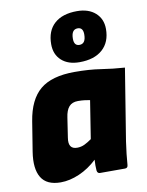

<svg xmlns="http://www.w3.org/2000/svg" viewBox="-90 -869 726 946"><g transform="rotate(-10 273.0 -396.5)"><path d="M137 12Q67 12 40 -32.5Q13 -77 26 -160L50 -309Q67 -415 125 -463.5Q183 -512 298 -512Q371 -512 428.5 -503Q486 -494 546 -490L488 -131Q483 -98 480 -69.5Q477 -41 475 -15Q474 0 460 0H335Q322 0 320 -15Q319 -27 319 -41Q319 -55 320 -69Q279 -30 230.5 -9Q182 12 137 12ZM246 -142Q266 -142 283.5 -150.5Q301 -159 319 -172L349 -362Q338 -364 323.5 -366Q309 -368 289 -368Q260 -368 244.5 -350.5Q229 -333 224 -297L209 -198Q200 -142 246 -142ZM331 -555Q274 -555 241 -585Q208 -615 208 -666Q208 -733 248 -769Q288 -805 361 -805Q419 -805 453 -774.5Q487 -744 487 -694Q487 -628 446 -591.5Q405 -555 331 -555ZM345 -639Q377 -639 377 -686Q377 -721 350 -721Q318 -721 318 -674Q318 -639 345 -639Z"/></g></svg>

Font: Sofia Sans ExtraBlack
Style: Italic
Weight: 1000
Italic angle: -9°
Designer: Botio Nikoltchev, Ani Petrova
Foundry: lettersoup
Version: Version 4.100; ttfautohint (v1.8.4.7-5d5b)